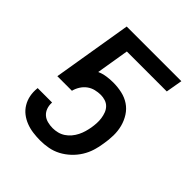

<svg xmlns="http://www.w3.org/2000/svg" viewBox="-203 -867 1006 1006"><g transform="rotate(45 300.0 -363.5)"><path d="M258 8Q231 8 204 4.5Q177 1 152.5 -8.5Q128 -18 108 -33.5Q88 -49 74.5 -71.5Q61 -94 56 -120Q51 -146 54 -174V-177H161V-174Q160 -154 166.5 -136Q173 -118 186.5 -106Q200 -94 219 -89Q238 -84 258 -84Q276 -84 294 -88.5Q312 -93 328 -103.5Q344 -114 356.5 -129Q369 -144 377.5 -161Q386 -178 391 -195.5Q396 -213 399 -230Q402 -248 403 -266Q404 -284 401.5 -301.5Q399 -319 393 -335Q387 -351 375.5 -363Q364 -375 347.5 -380.5Q331 -386 313 -386Q294 -386 273.5 -381Q253 -376 236 -363.5Q219 -351 207.5 -332.5Q196 -314 191 -294H83L156 -735H561L545 -643H249L219 -461Q242 -471 266 -474.5Q290 -478 313 -478Q347 -478 378.5 -471Q410 -464 435.5 -447Q461 -430 478 -403.5Q495 -377 503 -346.5Q511 -316 510.5 -282.5Q510 -249 504 -216Q500 -187 491 -158Q482 -129 465.5 -102.5Q449 -76 425.5 -54Q402 -32 374.5 -17.5Q347 -3 317 2.5Q287 8 258 8Z"/></g></svg>

Font: Iosevka Curly SmBdEx
Style: Italic
Weight: 600
Width: 7
Italic angle: -9°
Monospace: yes
Designer: Belleve Invis
Foundry: Belleve Invis
Version: Version 11.1.0; ttfautohint (v1.8.3)